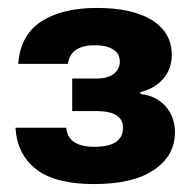

<svg xmlns="http://www.w3.org/2000/svg" viewBox="-20 -784 478 484"><path d="M217 -320Q119 -320 71 -357.5Q23 -395 19 -462H147Q151 -414 218 -414Q290 -414 290 -462Q290 -504 223 -504H162V-586H222Q252 -586 267 -598Q282 -610 282 -629Q282 -649 265 -659.5Q248 -670 219 -670Q190 -670 172.5 -659Q155 -648 151 -623H26Q31 -695 83.5 -729.5Q136 -764 224 -764Q314 -764 363.5 -733Q413 -702 413 -645Q413 -611 392 -586Q371 -561 334 -552V-547Q373 -543 397 -516.5Q421 -490 421 -450Q421 -392 368.5 -356Q316 -320 217 -320Z"/></svg>

Font: Mona Sans Expanded ExtraBold
Style: Regular
Weight: 800
Width: 7
Designer: Deni Anggara
Foundry: GitHub
Version: Version 1.001; ttfautohint (v1.8.4.7-5d5b);gftools[0.9.33]